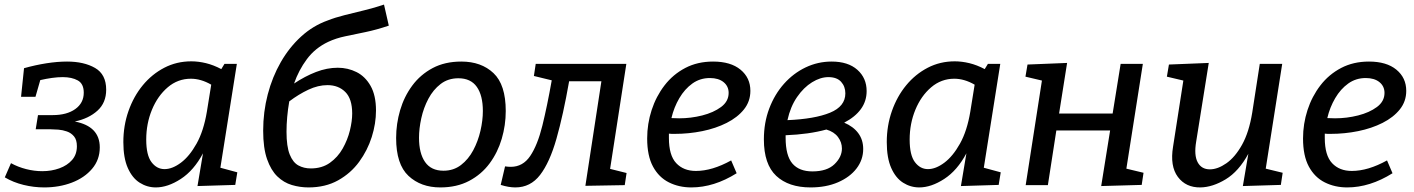

<svg xmlns="http://www.w3.org/2000/svg" viewBox="-20 -809 6180 839"><path d="M173 10Q128 10 83 -1Q38 -12 1 -34L28 -96Q59 -79 94.5 -70Q130 -61 165 -61Q205 -61 239.5 -73.5Q274 -86 295 -110Q316 -134 316 -170Q316 -198 303.5 -213Q291 -228 272.5 -234.5Q254 -241 235 -242.5Q216 -244 202 -244H136L146 -306H210Q272 -306 309 -332.5Q346 -359 346 -404Q346 -443 320 -457.5Q294 -472 254 -472Q232 -472 207 -468.5Q182 -465 156 -459L135 -386H72L85 -511Q135 -525 183 -532.5Q231 -540 273 -540Q347 -540 395.5 -512Q444 -484 444 -417Q444 -360 406 -325.5Q368 -291 307 -278Q416 -257 416 -165Q416 -111 382.5 -71.5Q349 -32 294 -11Q239 10 173 10Z M661 10Q623 10 590.5 -10.5Q558 -31 538.5 -75Q519 -119 519 -188Q519 -260 541.5 -324Q564 -388 604 -436.5Q644 -485 698 -513Q752 -541 816 -541Q847 -541 880 -533Q913 -525 947 -507L961 -530H1015L943 -76L1017 -56L1008 -1L843 4L867 -139Q827 -64 770 -27Q713 10 661 10ZM699 -70Q733 -70 770.5 -98Q808 -126 839 -181.5Q870 -237 884 -321L903 -439Q858 -465 814 -465Q757 -465 713 -427.5Q669 -390 644 -329.5Q619 -269 619 -199Q619 -131 642 -100.5Q665 -70 699 -70Z M1328 10Q1291 10 1255.5 -0.5Q1220 -11 1192 -38Q1164 -65 1147 -113.5Q1130 -162 1130 -238Q1130 -320 1150 -396.5Q1170 -473 1207 -537.5Q1244 -602 1296 -649.5Q1348 -697 1413 -720Q1443 -732 1484.5 -742.5Q1526 -753 1571.5 -764Q1617 -775 1658 -789L1679 -697Q1626 -679 1578 -669Q1530 -659 1489 -650.5Q1448 -642 1414 -626Q1357 -599 1321 -550.5Q1285 -502 1265 -444Q1313 -476 1361 -494.5Q1409 -513 1456 -513Q1500 -513 1538 -494Q1576 -475 1599.5 -433.5Q1623 -392 1623 -326Q1623 -269 1604.5 -210.5Q1586 -152 1549.5 -102Q1513 -52 1457.5 -21Q1402 10 1328 10ZM1232 -233Q1232 -169 1246 -134Q1260 -99 1284 -86Q1308 -73 1338 -73Q1387 -73 1421.5 -97.5Q1456 -122 1477.5 -160Q1499 -198 1509 -239Q1519 -280 1519 -313Q1519 -377 1489 -407Q1459 -437 1411 -437Q1370 -437 1327.5 -417Q1285 -397 1244 -366Q1238 -332 1235 -298Q1232 -264 1232 -233Z M1996 -540Q2083 -540 2136.5 -489.5Q2190 -439 2190 -324Q2190 -262 2172.5 -202.5Q2155 -143 2119.5 -95Q2084 -47 2030 -18.5Q1976 10 1904 10Q1819 10 1765 -40.5Q1711 -91 1711 -206Q1711 -268 1728.5 -327.5Q1746 -387 1781.5 -435Q1817 -483 1870.5 -511.5Q1924 -540 1996 -540ZM1983 -467Q1938 -467 1905.5 -442Q1873 -417 1852 -377.5Q1831 -338 1821 -292.5Q1811 -247 1811 -207Q1811 -139 1837.5 -101Q1864 -63 1918 -63Q1962 -63 1994.5 -88Q2027 -113 2048 -152.5Q2069 -192 2079.5 -237.5Q2090 -283 2090 -324Q2090 -392 2063.5 -429.5Q2037 -467 1983 -467Z M2168 -1 2187 -82Q2200 -80 2212 -80Q2265 -80 2297 -127.5Q2329 -175 2350 -260Q2371 -345 2391 -458L2313 -477L2321 -530H2717L2646 -71L2718 -53L2710 0L2538 3L2608 -454H2467Q2441 -306 2411.5 -202.5Q2382 -99 2340 -44.5Q2298 10 2232 10Q2203 10 2168 -1Z M3001 10Q2947 10 2903 -12Q2859 -34 2833.5 -81Q2808 -128 2808 -204Q2808 -268 2827.5 -328Q2847 -388 2884 -436Q2921 -484 2974.5 -512Q3028 -540 3096 -540Q3173 -540 3216 -504.5Q3259 -469 3259 -412Q3259 -366 3231 -331Q3203 -296 3155.5 -272Q3108 -248 3049 -236Q2990 -224 2928 -224Q2922 -224 2915.5 -224Q2909 -224 2903 -225Q2903 -215 2903 -206Q2903 -130 2935 -96Q2967 -62 3021 -62Q3092 -62 3175 -108L3199 -52Q3100 10 3001 10ZM3082 -468Q3039 -468 3005.5 -444Q2972 -420 2948.5 -380Q2925 -340 2914 -293Q2930 -292 2948 -292Q2999 -292 3048.5 -304.5Q3098 -317 3131 -341.5Q3164 -366 3164 -403Q3164 -432 3142 -450Q3120 -468 3082 -468Z M3522 10Q3426 10 3372 -40.5Q3318 -91 3318 -200Q3318 -273 3341.5 -335Q3365 -397 3406 -443Q3447 -489 3500.5 -514.5Q3554 -540 3614 -540Q3686 -540 3726.5 -504Q3767 -468 3767 -411Q3767 -367 3742 -332.5Q3717 -298 3669 -273Q3709 -256 3730.5 -227Q3752 -198 3752 -158Q3752 -111 3723 -73Q3694 -35 3642 -12.5Q3590 10 3522 10ZM3600 -472Q3565 -472 3528.5 -449.5Q3492 -427 3463 -385Q3434 -343 3421 -284Q3540 -289 3607 -316.5Q3674 -344 3674 -401Q3674 -431 3655.5 -451.5Q3637 -472 3600 -472ZM3413 -207Q3413 -129 3442.5 -94.5Q3472 -60 3530 -60Q3594 -60 3626.5 -91.5Q3659 -123 3659 -160Q3659 -187 3642 -210Q3625 -233 3591 -243Q3515 -222 3413 -218Q3413 -213 3413 -207Z M3997 10Q3959 10 3926.5 -10.5Q3894 -31 3874.5 -75Q3855 -119 3855 -188Q3855 -260 3877.5 -324Q3900 -388 3940 -436.5Q3980 -485 4034 -513Q4088 -541 4152 -541Q4183 -541 4216 -533Q4249 -525 4283 -507L4297 -530H4351L4279 -76L4353 -56L4344 -1L4179 4L4203 -139Q4163 -64 4106 -27Q4049 10 3997 10ZM4035 -70Q4069 -70 4106.5 -98Q4144 -126 4175 -181.5Q4206 -237 4220 -321L4239 -439Q4194 -465 4150 -465Q4093 -465 4049 -427.5Q4005 -390 3980 -329.5Q3955 -269 3955 -199Q3955 -131 3978 -100.5Q4001 -70 4035 -70Z M4462 0 4533 -457 4461 -474 4470 -527 4643 -534 4608 -313H4842L4877 -530H4974L4902 -72L4977 -54L4969 -1L4792 4L4831 -239H4596L4559 0Z M5226 10Q5162 11 5127 -36Q5092 -83 5106 -168L5151 -457L5079 -474L5088 -527L5262 -534L5207 -190Q5197 -131 5213.5 -100Q5230 -69 5267 -69Q5301 -69 5339 -95.5Q5377 -122 5407.5 -176.5Q5438 -231 5452 -317L5485 -530H5583L5511 -72L5585 -54L5577 -1L5411 4L5435 -137Q5393 -60 5336 -25.5Q5279 9 5226 10Z M5867 10Q5813 10 5769 -12Q5725 -34 5699.5 -81Q5674 -128 5674 -204Q5674 -268 5693.5 -328Q5713 -388 5750 -436Q5787 -484 5840.5 -512Q5894 -540 5962 -540Q6039 -540 6082 -504.5Q6125 -469 6125 -412Q6125 -366 6097 -331Q6069 -296 6021.5 -272Q5974 -248 5915 -236Q5856 -224 5794 -224Q5788 -224 5781.5 -224Q5775 -224 5769 -225Q5769 -215 5769 -206Q5769 -130 5801 -96Q5833 -62 5887 -62Q5958 -62 6041 -108L6065 -52Q5966 10 5867 10ZM5948 -468Q5905 -468 5871.5 -444Q5838 -420 5814.5 -380Q5791 -340 5780 -293Q5796 -292 5814 -292Q5865 -292 5914.5 -304.5Q5964 -317 5997 -341.5Q6030 -366 6030 -403Q6030 -432 6008 -450Q5986 -468 5948 -468Z"/></svg>

Font: Bitter Medium
Style: Italic
Weight: 500
Italic angle: -9°
Designer: Sol Matas, and Bitter project Authors
Foundry: Sol Matas
Version: Version 2.001